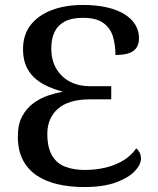

<svg xmlns="http://www.w3.org/2000/svg" viewBox="-20 -744 638 775"><path d="M318 11Q263 11 214.5 0Q166 -11 129.5 -35Q93 -59 72.5 -98Q52 -137 52 -193Q52 -242 69.5 -274.5Q87 -307 115 -327.5Q143 -348 174.5 -358.5Q206 -369 234 -374Q190 -385 153 -405.5Q116 -426 94.5 -460Q73 -494 73 -546Q73 -604 104 -643.5Q135 -683 189.5 -703.5Q244 -724 315 -724Q370 -724 412.5 -714Q455 -704 483.5 -686Q512 -668 526.5 -643.5Q541 -619 541 -590Q541 -563 528.5 -548Q516 -533 494.5 -527.5Q473 -522 446 -522Q446 -562 436 -596Q426 -630 397.5 -651Q369 -672 315 -672Q269 -672 241 -657Q213 -642 200 -614.5Q187 -587 187 -548Q187 -501 207.5 -466.5Q228 -432 263 -414Q298 -396 343 -396H429V-343H343Q257 -343 214 -305Q171 -267 171 -204Q171 -149 190 -116.5Q209 -84 243.5 -71Q278 -58 322 -58Q365 -58 404 -67Q443 -76 475.5 -95Q508 -114 530 -145Q538 -139 543.5 -128.5Q549 -118 549 -104Q549 -79 523.5 -52.5Q498 -26 447.5 -7.5Q397 11 318 11Z"/></svg>

Font: ET Text
Style: Regular
Weight: 470
Designer: Monotype Design Team
Foundry: Monotype Imaging Inc.
Version: Version 2.009